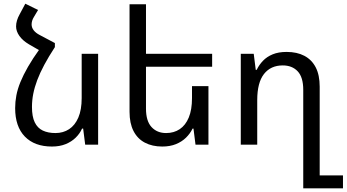

<svg xmlns="http://www.w3.org/2000/svg" viewBox="-20 -783 1876 1039"><path d="M196 -520 277 -550V-528Q243 -476 219.5 -432Q196 -388 181.5 -349.5Q167 -311 160 -275.5Q153 -240 153 -204Q153 -152 168 -121Q183 -90 211.5 -76.5Q240 -63 280 -63Q322 -63 354 -84Q386 -105 404 -147Q422 -189 422 -252V-492H511V0H441L430 -87H424Q412 -60 389.5 -38Q367 -16 335 -3Q303 10 261 10Q167 10 114.5 -44Q62 -98 62 -198Q62 -232 68.5 -266.5Q75 -301 90.5 -339Q106 -377 131.5 -421.5Q157 -466 196 -520ZM277 -550 196 -509 137 -543Q103 -563 85 -588.5Q67 -614 67 -640Q67 -656 72 -672.5Q77 -689 86 -705L117 -763L186 -729L164 -692Q157 -681 154 -670.5Q151 -660 151 -651Q151 -634 162 -619.5Q173 -605 194 -594Z M1108 -317V0H1038L1027 -87H1022Q1009 -60 986.5 -38Q964 -16 932 -3Q900 10 858 10Q804 10 764 -11Q724 -32 702.5 -74Q681 -116 681 -178V-760H770V-195Q770 -128 800 -95.5Q830 -63 879 -63Q921 -63 952.5 -84Q984 -105 1001.5 -147Q1019 -189 1019 -252V-317ZM725 -492H1128V-422H725Z M1621 236V-297Q1621 -365 1591 -397Q1561 -429 1510 -429Q1445 -429 1408.5 -382.5Q1372 -336 1372 -241V0H1283V-492H1353L1364 -405H1369Q1382 -432 1403 -454Q1424 -476 1455.5 -489Q1487 -502 1531 -502Q1587 -502 1627 -481Q1667 -460 1688.5 -418.5Q1710 -377 1710 -314V166H1836V236Z"/></svg>

Font: Noto Sans Armenian
Style: Regular
Weight: 400
Designer: Monotype Design Team
Foundry: Monotype Imaging Inc.
Version: Version 2.007